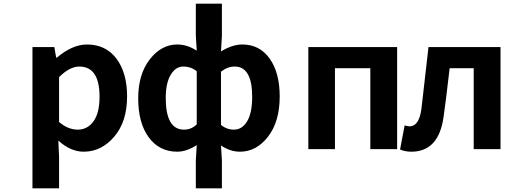

<svg xmlns="http://www.w3.org/2000/svg" viewBox="-20 -818 2835 1053"><path d="M158 215V-560H278L288 -502H292Q377 -574 457 -574Q560 -574 618.5 -496.5Q677 -419 677 -289Q677 -151 606.5 -68.5Q536 14 439 14Q367 14 300 -47L304 45V215ZM406 -107Q460 -107 493 -153Q526 -199 526 -287Q526 -453 415 -453Q362 -453 304 -395V-149Q353 -107 406 -107Z M1054 215V62L1059 -22Q1002 14 952 14Q854 14 796 -64.5Q738 -143 738 -279Q738 -411 801.5 -492.5Q865 -574 952 -574Q1007 -574 1059 -540L1054 -622V-798H1197V-622L1192 -536Q1254 -574 1309 -574Q1404 -574 1459 -496.5Q1514 -419 1514 -289Q1514 -151 1450 -68.5Q1386 14 1296 14Q1243 14 1192 -20L1197 62V215ZM989 -107Q1030 -107 1059 -136V-427Q1028 -453 985 -453Q943 -453 916 -407.5Q889 -362 889 -281Q889 -107 989 -107ZM1263 -107Q1308 -107 1335.5 -153Q1363 -199 1363 -287Q1363 -453 1267 -453Q1228 -453 1192 -425V-133Q1223 -107 1263 -107Z M1671 0V-560H2158V0H2011V-444H1817V0Z M2236 14Q2202 14 2174 2L2199 -130Q2219 -125 2226 -125Q2278 -125 2291 -219Q2292 -231 2330 -560H2725V0H2578V-444H2446Q2425 -260 2413 -179Q2387 14 2236 14Z"/></svg>

Font: NotoSansHansBold
Style: Bold
Weight: 700
Designer: Ryoko NISHIZUKA  (kana & ideographs); Paul D. Hunt (Latin, Greek & Cyrillic); Wenlong ZHANG  (bopomofo); Sandoll Communi
Foundry: Adobe Systems Incorporated
Version: Version 1.00;December 8, 2021;FontCreator 13.0.0.2675 64-bit